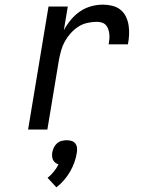

<svg xmlns="http://www.w3.org/2000/svg" viewBox="-20 -558 640 827"><path d="M101 0 189 -530H272L255 -428Q268 -452 285.5 -473Q303 -494 325 -509Q347 -524 372.5 -531Q398 -538 424 -538Q444 -538 464 -533Q484 -528 499 -516Q514 -504 522.5 -486Q531 -468 534 -448.5Q537 -429 536 -408Q535 -387 531 -367H448Q450 -378 451 -389Q452 -400 451 -410.5Q450 -421 446.5 -431.5Q443 -442 436.5 -449.5Q430 -457 419.5 -460.5Q409 -464 398 -464Q378 -464 357 -459.5Q336 -455 318 -443.5Q300 -432 285 -415.5Q270 -399 259.5 -380Q249 -361 243.5 -341Q238 -321 234 -301L184 0ZM223 249 185 208Q200 196 212 181Q224 166 232 150Q225 148 218.5 143Q212 138 208.5 131Q205 124 204.5 115.5Q204 107 205 99Q207 88 212 77.5Q217 67 225.5 59.5Q234 52 245 49Q256 46 267 46Q278 46 288 49Q298 52 304 59.5Q310 67 311.5 77.5Q313 88 311 99Q308 120 300.5 141Q293 162 282 181Q271 200 256 217.5Q241 235 223 249Z"/></svg>

Font: Iosevka Curly Extended
Style: Italic
Weight: 400
Width: 7
Italic angle: -9°
Monospace: yes
Designer: Belleve Invis
Foundry: Belleve Invis
Version: Version 11.1.0; ttfautohint (v1.8.3)